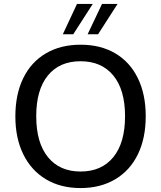

<svg xmlns="http://www.w3.org/2000/svg" viewBox="-20 -947 819 975"><path d="M58 -356Q58 -468 98 -550Q138 -632 213 -676Q288 -720 389 -720Q491 -720 565.5 -676Q640 -632 680 -550Q720 -468 720 -357Q720 -245 680 -163Q640 -81 565 -36.5Q490 8 389 8Q288 8 213.5 -36.5Q139 -81 98.5 -163Q58 -245 58 -356ZM615 -357Q615 -491 555.5 -563.5Q496 -636 389 -636Q282 -636 223 -563.5Q164 -491 164 -357Q164 -222 223.5 -149Q283 -76 389 -76Q496 -76 555.5 -149Q615 -222 615 -357ZM299 -773 371 -927H451L352 -773ZM425 -773 498 -927H577L478 -773Z"/></svg>

Font: Muli SemiBold
Style: Regular
Weight: 600
Designer: Vernon Adams
Foundry: Vernon Adams
Version: Version 2.000